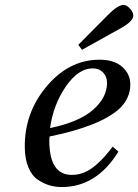

<svg xmlns="http://www.w3.org/2000/svg" viewBox="-20 -743 558 775"><path d="M296 -562 415 -682Q455 -723 479 -723Q491 -723 504.5 -708.5Q518 -694 518 -680Q518 -656 462 -626L311 -542ZM80 -152Q80 -286 163 -388Q255 -502 382 -502Q441 -502 473.5 -473Q506 -444 506 -402Q506 -348 464 -306Q386 -234 180 -192Q179 -185 179 -176Q179 -37 270 -37Q297 -37 321.5 -47.5Q346 -58 368 -77.5Q390 -97 403.5 -112.5Q417 -128 435 -151L458 -131Q370 12 229 12Q204 12 181 5.5Q158 -1 133.5 -17Q109 -33 94.5 -67.5Q80 -102 80 -152ZM182 -226Q301 -251 356.5 -300.5Q412 -350 412 -408Q412 -434 396 -450.5Q380 -467 354 -467Q296 -467 245.5 -393.5Q195 -320 182 -226Z"/></svg>

Font: Heuristica
Style: Italic
Weight: 400
Italic angle: -13°
Version: Version 1.0.2